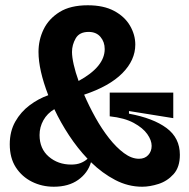

<svg xmlns="http://www.w3.org/2000/svg" viewBox="-20 -694 717 728"><path d="M184 14Q139 14 101 -5Q63 -24 40 -59.5Q17 -95 17 -147Q17 -196 38 -233Q59 -270 92.5 -295Q126 -320 163 -333Q126 -429 126 -497Q126 -543 145.5 -583Q165 -623 206 -648.5Q247 -674 313 -674Q373 -674 413 -652.5Q453 -631 473 -596.5Q493 -562 493 -525Q493 -466 444 -416.5Q395 -367 299 -335Q318 -291 342 -248Q366 -205 393.5 -170Q421 -135 450 -113.5Q479 -92 507 -92Q529 -92 542 -106Q555 -120 555 -141Q555 -162 538.5 -185.5Q522 -209 487 -228Q452 -247 396 -253V-343H637V-246L469 -273V-263Q561 -246 611.5 -208.5Q662 -171 662 -107Q662 -60 638 -33.5Q614 -7 581 3.5Q548 14 519 14Q466 14 417 -11.5Q368 -37 325 -79Q313 -38 276.5 -12Q240 14 184 14ZM253 -497Q253 -478 259.5 -449Q266 -420 278 -387Q377 -441 377 -508Q377 -535 361 -554Q345 -573 316 -573Q281 -573 267 -548.5Q253 -524 253 -497ZM130 -182Q130 -130 165 -100Q200 -70 250 -70Q271 -70 286 -76Q301 -82 312 -92Q274 -132 242 -180.5Q210 -229 186 -280Q159 -264 144.5 -238Q130 -212 130 -182Z"/></svg>

Font: Bricolage Grotesque 48pt SemiBold
Style: Regular
Weight: 600
Designer: Mathieu Triay
Foundry: Atelier Triay
Version: Version 1.000; ttfautohint (v1.8.4.7-5d5b);gftools[0.9.32]